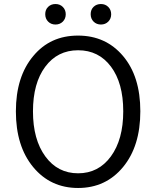

<svg xmlns="http://www.w3.org/2000/svg" viewBox="-20 -922 777 955"><path d="M146 -644Q230 -745 368 -745Q506 -745 592 -643.5Q678 -542 678 -368.5Q678 -195 592 -91Q506 13 368.5 13Q231 13 145 -91Q59 -195 59 -368Q59 -541 146 -644ZM205.5 -144Q267 -60 368.5 -60Q470 -60 531.5 -144Q593 -228 593 -368.5Q593 -509 532 -590.5Q471 -672 368.5 -672Q266 -672 205 -590Q144 -508 144 -368Q144 -228 205.5 -144ZM256 -800Q234 -800 219.5 -814.5Q205 -829 205 -851.5Q205 -874 219.5 -888Q234 -902 256 -902Q278 -902 292.5 -887.5Q307 -873 307 -851Q307 -829 292.5 -814.5Q278 -800 256 -800ZM482 -800Q460 -800 445.5 -814.5Q431 -829 431 -851.5Q431 -874 445.5 -888Q460 -902 482 -902Q504 -902 518.5 -887.5Q533 -873 533 -851Q533 -829 518.5 -814.5Q504 -800 482 -800Z"/></svg>

Font: Resource Han Rounded JP Normal
Style: Regular
Weight: 350
Designer: Cyano Hao (round all glyphs); Ryoko NISHIZUKA 西塚涼子 (kana, bopomofo & ideographs); Paul D. Hunt (Latin, Greek & Cyrillic)
Foundry: Cyano Hao
Version: 0.990